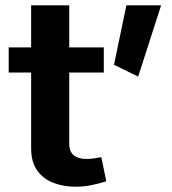

<svg xmlns="http://www.w3.org/2000/svg" viewBox="-20 -694 645 719"><path d="M453.4 -674.1 406.8 -451.4 497.4 -407.2 583.4 -674.1ZM359.4 -105.5Q347.5 -102.9 332.1 -100.8Q316.6 -98.7 303.4 -98.7Q273.8 -98.7 256.5 -112.3Q239.3 -126 239.3 -155.2V-674.1H96.6V-139.2Q96.6 -87.3 119.3 -55.6Q142 -23.9 179.8 -9.4Q217.6 5.2 262.6 5.2Q292.4 5.2 322.2 -0.7Q351.9 -6.6 378 -15ZM12.5 -422.3H368.7V-516.4H12.5Z"/></svg>

Font: Estedad VF
Style: Regular
Weight: 100
Designer: Amin Abedi
Version: Version 7.3